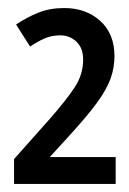

<svg xmlns="http://www.w3.org/2000/svg" viewBox="-20 -827 322 478"><path d="M15 -369V-431L104 -531Q146 -579 166.5 -610.5Q187 -642 187 -679Q187 -707 170.5 -723Q154 -739 130 -739Q109 -739 91.5 -731.5Q74 -724 55 -711L20 -766Q47 -784 75.5 -795.5Q104 -807 140 -807Q194 -807 229.5 -775Q265 -743 265 -687Q265 -659 255.5 -632Q246 -605 222 -572Q198 -539 156 -493L104 -436H268V-369Z"/></svg>

Font: Noto Sans Tamil ExtraCondensed Medium
Style: Regular
Weight: 500
Width: 2
Designer: Jelle Bosma - Monotype Design Team
Foundry: Monotype Imaging Inc.
Version: Version 2.004; ttfautohint (v1.8.4.7-5d5b)